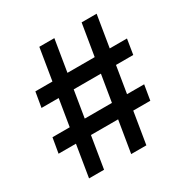

<svg xmlns="http://www.w3.org/2000/svg" viewBox="-166 -867 974 1006"><g transform="rotate(-30 320.5 -364.0)"><path d="M342.3 0 462.4 -727.5H553.2L434.1 0ZM13.7 -191.9 29.3 -282.7H584L568.8 -191.9ZM87.4 0 206.5 -727.5H297.4L178.2 0ZM56.2 -444.3 71.8 -535.6H626L611.3 -444.3Z"/></g></svg>

Font: Inter
Style: 540
Weight: 540
Designer: Rasmus Andersson
Foundry: rsms
Version: Version 4.001;git-66647c0bb